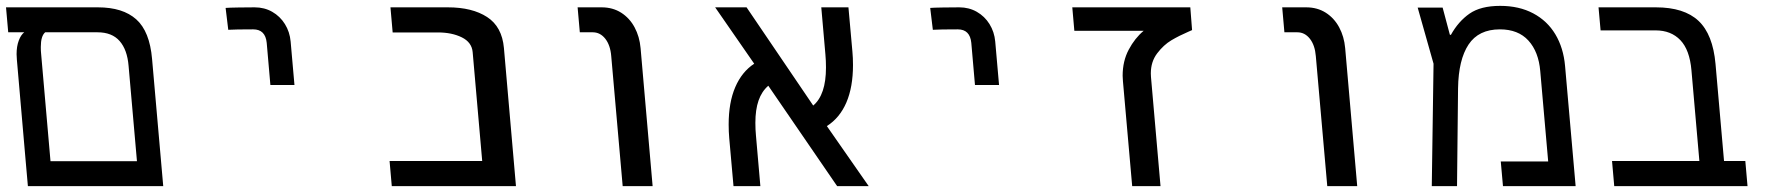

<svg xmlns="http://www.w3.org/2000/svg" viewBox="-22 -634 6042 654"><path d="M-1.5 -609H311.5Q396.5 -609 442.2 -568Q488 -527 496 -433L534 0H73L65.5 -85L35.5 -430.5Q34.5 -443.5 34.5 -449.5Q34.5 -476 41.8 -495.5Q49 -515 60.5 -524H6ZM150 -85H444.5L416 -409.5Q411.5 -464.5 385.5 -494.2Q359.5 -524 310 -524H132Q117 -511.5 117 -474Q117 -460 118 -451.5Z M845.5 -609Q825 -609 790.8 -608.5Q756.5 -608 746.5 -607L755.5 -532.5Q779 -534 840.5 -534Q882 -534 886.5 -488L899 -344.5H981L968 -492.5Q965 -525.5 948.5 -552Q932 -578.5 905.2 -593.8Q878.5 -609 845.5 -609Z M1305 -85.5H1620.5L1588 -456.5Q1585 -490 1551 -506.8Q1517 -523.5 1470 -523.5H1315.5L1308 -609H1503.5Q1586.5 -609 1637.2 -576Q1688 -543 1694.5 -470.5L1735.5 0H1312.5Z M1997 -524H1953L1945.5 -609H2027.5Q2065 -609 2093.8 -590.8Q2122.5 -572.5 2139.5 -541Q2156.5 -509.5 2160 -470L2201 0H2099L2060 -443Q2057 -480 2039.8 -502Q2022.5 -524 1997 -524Z M2551 -215.5Q2551 -192.5 2553 -172L2568 0H2476.5L2462 -163Q2460 -185 2460 -210Q2460 -285 2482.5 -337.2Q2505 -389.5 2547 -417L2414 -609H2521L2748 -274.5Q2791.5 -311 2791.5 -404Q2791.5 -427.5 2789.5 -449L2775.5 -609H2868L2881.5 -458.5Q2883.5 -437 2883.5 -412.5Q2883.5 -337.5 2861 -285Q2838.5 -232.5 2794.5 -204.5L2937 0H2829.5L2595 -342Q2572.5 -322.5 2561.8 -291.5Q2551 -260.5 2551 -215.5Z M3245.5 -609Q3225 -609 3190.8 -608.5Q3156.5 -608 3146.5 -607L3155.5 -532.5Q3179 -534 3240.5 -534Q3282 -534 3286.5 -488L3299 -344.5H3381L3368 -492.5Q3365 -525.5 3348.5 -552Q3332 -578.5 3305.2 -593.8Q3278.5 -609 3245.5 -609Z M3802 -376Q3802 -426 3822.8 -465Q3843.5 -504 3873.5 -529H3637.5L3630.5 -609H4032.5L4038.5 -531.5L4026 -526Q3994.5 -512.5 3968 -496.8Q3941.5 -481 3919.8 -452.5Q3898 -424 3898 -384Q3898 -376 3898.5 -372L3931 0H3834.5L3803 -357.5Q3802 -370.5 3802 -376Z M4397 -524H4353L4345.5 -609H4427.5Q4465 -609 4493.8 -590.8Q4522.5 -572.5 4539.5 -541Q4556.5 -509.5 4560 -470L4601 0H4499L4460 -443Q4457 -480 4439.8 -502Q4422.5 -524 4397 -524Z M5309 -409.5 5345 0H5097.5L5090 -84H5251.5L5224.5 -391.5Q5219 -457.5 5184.2 -495.8Q5149.5 -534 5087 -534Q5014.5 -534 4980.2 -482.2Q4946 -430.5 4944.5 -333.5L4941 0H4855L4861 -417L4807 -608H4892L4916.5 -516L4920 -515Q4945.5 -561 4983.5 -587.5Q5021.5 -614 5088 -614Q5152.5 -614 5200.5 -588.5Q5248.5 -563 5276 -517Q5303.5 -471 5309 -409.5Z M5617.5 -530.5H5430L5423 -609H5618.5Q5714.5 -609 5763.5 -563Q5812.5 -517 5821.5 -416L5850.5 -85.5H5923L5930.5 0H5476.5L5469 -85.5H5766.5L5739.5 -394.5Q5733.5 -464 5701.8 -497.2Q5670 -530.5 5617.5 -530.5Z"/></svg>

Font: JuliaMono
Style: Italic
Weight: 400
Italic angle: -9°
Monospace: yes
Designer: cormullion
Foundry: corm
Version: Version 0.057; ttfautohint (v1.8.4)